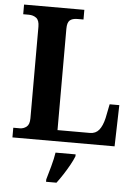

<svg xmlns="http://www.w3.org/2000/svg" viewBox="-61 -761 733 1028"><g transform="rotate(5 305.5 -246.5)"><path d="M26 0V-52H61Q81 -52 97 -64.5Q113 -77 113 -110V-602Q113 -637 96.5 -649.5Q80 -662 56 -662H26V-714H350V-662H318Q290 -662 276.5 -650Q263 -638 263 -605V-60H437Q468 -60 486 -82Q504 -104 514 -147L529 -222H581L575 0ZM226 208Q235 178 246.5 136Q258 94 263 61H371V71Q363 92 348 119Q333 146 315.5 173Q298 200 282 221H226Z"/></g></svg>

Font: Noto Serif Devanagari SemiCondensed
Style: Bold
Weight: 700
Width: 4
Designer: Universal Thirst, Indian Type Foundry and the Monotype Design Team
Foundry: Monotype Imaging Inc.
Version: Version 2.004; ttfautohint (v1.8.4.7-5d5b)